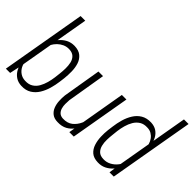

<svg xmlns="http://www.w3.org/2000/svg" viewBox="-89 -1169 1599 1599"><g transform="rotate(45 710.0 -369.5)"><path d="M148.9 -750H203.6L90.3 -99.6L68.8 0H18.6ZM418.9 -288.6 412.6 -239.7Q407.2 -197.3 394.3 -152.3Q381.3 -107.4 358.4 -70.1Q335.4 -32.7 299.3 -10.3Q263.2 12.2 211.4 10.3Q172.9 8.8 145.8 -8.3Q118.7 -25.4 101.6 -52.5Q84.5 -79.6 77.6 -113Q70.8 -146.5 72.3 -181.2L96.2 -338.9Q103.5 -375 118.9 -411.1Q134.3 -447.3 158.7 -476.3Q183.1 -505.4 215.6 -522.5Q248 -539.6 289.6 -539.1Q340.3 -537.6 369.1 -513.4Q397.9 -489.3 409.9 -451.9Q421.9 -414.6 422.6 -371.3Q423.3 -328.1 418.9 -288.6ZM358.9 -239.3 364.7 -289.1Q368.2 -317.9 368.9 -351.8Q369.6 -385.7 362.8 -416.3Q356 -446.8 335.4 -466.8Q314.9 -486.8 275.4 -487.8Q246.1 -488.3 220.7 -476.8Q195.3 -465.3 175.3 -445.8Q155.3 -426.3 141.6 -401.1Q127.9 -376 120.6 -349.6L91.8 -168Q90.3 -134.3 104.5 -106.2Q118.7 -78.1 144.3 -60.5Q169.9 -43 203.6 -42Q245.1 -40 273.2 -57.6Q301.3 -75.2 318.4 -105.2Q335.4 -135.3 345 -170.2Q354.5 -205.1 358.9 -239.3Z M786.6 -124 856.4 -528.3H910.2L818.4 0H766.1ZM813.5 -220.7 837.9 -221.7Q831.1 -179.2 817.9 -137.2Q804.7 -95.2 781.7 -61.3Q758.8 -27.3 723.4 -7.6Q688 12.2 637.7 10.3Q596.7 9.8 572.3 -9.3Q547.9 -28.3 536.1 -58.1Q524.4 -87.9 522.5 -122.6Q520.5 -157.2 523.9 -189.9L580.6 -528.3H634.8L578.1 -188.5Q576.7 -167 576.4 -142.3Q576.2 -117.7 582.8 -95.2Q589.4 -72.8 605 -58.1Q620.6 -43.5 648.4 -42Q701.7 -40 734.9 -66.4Q768.1 -92.8 786.6 -134.3Q805.2 -175.8 813.5 -220.7Z M1254.4 -106 1366.2 -750H1420.4L1289.6 0H1239.3ZM981.9 -239.3 988.3 -287.6Q993.7 -331.5 1006.6 -376.7Q1019.5 -421.9 1043 -459.2Q1066.4 -496.6 1102.5 -518.3Q1138.7 -540 1191.4 -538.6Q1231 -536.6 1258.1 -518.6Q1285.2 -500.5 1301 -471.2Q1316.9 -441.9 1323.5 -407.2Q1330.1 -372.6 1328.1 -338.9L1304.2 -181.2Q1297.4 -144 1281.7 -109.4Q1266.1 -74.7 1241.9 -47.4Q1217.8 -20 1185.1 -3.9Q1152.3 12.2 1111.8 10.7Q1061.5 9.3 1033.4 -14.9Q1005.4 -39.1 992.9 -77.4Q980.5 -115.7 979 -158.7Q977.5 -201.7 981.9 -239.3ZM1042 -288.6 1036.6 -238.3Q1033.2 -210 1032.2 -176.3Q1031.2 -142.6 1038.8 -112.3Q1046.4 -82 1066.4 -62.3Q1086.4 -42.5 1125.5 -41.5Q1162.1 -40 1193.8 -57.1Q1225.6 -74.2 1248 -103.5Q1270.5 -132.8 1279.8 -168L1309.6 -349.6Q1310.1 -375 1303.5 -398.7Q1296.9 -422.4 1282.7 -441.9Q1268.6 -461.4 1247.6 -473.6Q1226.6 -485.8 1199.7 -486.3Q1158.2 -488.8 1129.6 -470.9Q1101.1 -453.1 1083.5 -423.3Q1065.9 -393.6 1056.2 -358.4Q1046.4 -323.2 1042 -288.6Z"/></g></svg>

Font: Roboto Condensed Light
Style: Italic
Weight: 300
Italic angle: -12°
Designer: Christian Robertson
Foundry: Google
Version: Version 3.0; 2020